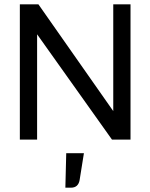

<svg xmlns="http://www.w3.org/2000/svg" viewBox="-20 -647 697 890"><path d="M585 -627V0H499L152 -488V0H72V-627H158L505 -132V-627ZM369 63 349 188Q346 205 336 214Q326 223 309 223H283L287 63Z"/></svg>

Font: Blinker
Style: Regular
Weight: 400
Designer: Juergen Huber
Foundry: supertype
Version: Version 1.017;hotconv 1.0.117;makeotfexe 2.5.65602